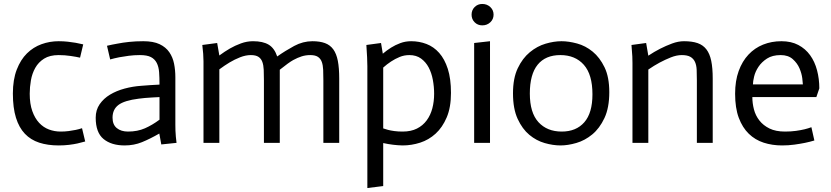

<svg xmlns="http://www.w3.org/2000/svg" viewBox="-20 -721 4192 969"><path d="M384 -430Q367 -434 337 -438.5Q307 -443 276 -443Q231 -443 202.5 -425Q174 -407 158 -378.5Q142 -350 136 -315.5Q130 -281 130 -248Q130 -197 143 -160.5Q156 -124 177.5 -101Q199 -78 227 -67.5Q255 -57 286 -57Q307 -57 326.5 -59.5Q346 -62 362.5 -65.5Q379 -69 394 -74L410 -7Q389 -1 371 3Q353 7 328.5 10Q304 13 276 13Q221 13 178 -1Q135 -15 105.5 -46Q76 -77 60.5 -127Q45 -177 45 -249Q45 -319 64.5 -369.5Q84 -420 116 -451.5Q148 -483 189.5 -498Q231 -513 276 -513Q300 -513 322.5 -510.5Q345 -508 362 -505Q382 -501 400 -497Z M785 -231Q765 -230 747 -229Q729 -228 711.5 -226.5Q694 -225 680 -223Q608 -214 578 -191.5Q548 -169 548 -127Q548 -92 569.5 -74.5Q591 -57 626 -57Q674 -57 711.5 -73.5Q749 -90 785 -117ZM784 -47Q737 -20 696.5 -3.5Q656 13 609 13Q542 13 502.5 -19.5Q463 -52 463 -127Q463 -166 483 -195Q503 -224 535.5 -243.5Q568 -263 609 -274Q650 -285 693 -288Q711 -290 740 -291.5Q769 -293 785 -294Q785 -329 783 -356.5Q781 -384 771 -403.5Q761 -423 741.5 -433Q722 -443 686 -443Q657 -443 630 -439.5Q603 -436 582 -432Q557 -427 536 -421L520 -490Q545 -496 574 -501Q599 -506 632 -509.5Q665 -513 703 -513Q754 -513 785.5 -498Q817 -483 834.5 -457.5Q852 -432 858.5 -399.5Q865 -367 865 -331V-91Q865 -77 865.5 -61.5Q866 -46 867.5 -31Q869 -16 871 0L794 8Z M1007 -412Q1007 -446 1001 -494L1076 -504L1087 -441Q1114 -461 1140 -476Q1166 -491 1196 -502Q1226 -513 1257 -513Q1307 -513 1336 -495.5Q1365 -478 1379 -436Q1420 -465 1464.5 -489Q1509 -513 1557 -513Q1594 -513 1620 -503.5Q1646 -494 1662 -472Q1678 -450 1685 -414Q1692 -378 1692 -324V0H1612V-315Q1612 -345 1611 -368.5Q1610 -392 1604 -408.5Q1598 -425 1584.5 -434Q1571 -443 1546 -443Q1523 -443 1502.5 -436.5Q1482 -430 1460 -418Q1438 -406 1392 -369V0H1312V-315Q1312 -345 1311 -368.5Q1310 -392 1304 -408.5Q1298 -425 1284.5 -434Q1271 -443 1246 -443Q1220 -443 1192 -432Q1164 -421 1139 -406Q1114 -391 1087 -371V0H1007Z M1834 -387Q1834 -423 1829 -494L1903 -504L1912 -450Q1932 -467 1953.5 -480.5Q1975 -494 2000.5 -503.5Q2026 -513 2055 -513Q2096 -513 2132.5 -499Q2169 -485 2196.5 -454Q2224 -423 2240 -373.5Q2256 -324 2256 -252Q2256 -179 2234.5 -128.5Q2213 -78 2178.5 -46.5Q2144 -15 2100.5 -1Q2057 13 2012 13Q1964 12 1914 1V218L1834 228ZM2012 -57Q2054 -57 2084 -72Q2114 -87 2133.5 -113.5Q2153 -140 2162 -174.5Q2171 -209 2171 -248Q2171 -283 2164.5 -318Q2158 -353 2143.5 -380.5Q2129 -408 2105 -425.5Q2081 -443 2046 -443Q2020 -443 1997 -433.5Q1974 -424 1953.5 -410.5Q1933 -397 1914 -380V-73Q1925 -69 1938.5 -65.5Q1952 -62 1970.5 -59.5Q1989 -57 2012 -57Z M2373 -504 2453 -513V0H2373ZM2360 -647Q2360 -670 2375.5 -685.5Q2391 -701 2414 -701Q2438 -701 2454.5 -685.5Q2471 -670 2471 -647Q2471 -624 2454.5 -608.5Q2438 -593 2414 -593Q2391 -593 2375.5 -608.5Q2360 -624 2360 -647Z M2654 -249Q2654 -152 2697.5 -104.5Q2741 -57 2815 -57Q2888 -57 2929 -104Q2970 -151 2970 -245Q2970 -345 2926.5 -394Q2883 -443 2808 -443Q2733 -443 2693.5 -394.5Q2654 -346 2654 -249ZM2569 -250Q2569 -326 2593 -376.5Q2617 -427 2654 -457.5Q2691 -488 2733.5 -500.5Q2776 -513 2814 -513Q2850 -513 2892.5 -501.5Q2935 -490 2971 -460.5Q3007 -431 3031 -381.5Q3055 -332 3055 -256Q3055 -177 3030.5 -125Q3006 -73 2969 -42.5Q2932 -12 2889 0.5Q2846 13 2809 13Q2771 13 2729 1Q2687 -11 2651.5 -40.5Q2616 -70 2592.5 -121Q2569 -172 2569 -250Z M3172 -403Q3173 -424 3167 -494L3241 -504L3252 -440Q3282 -460 3311.5 -475Q3341 -490 3372 -501.5Q3403 -513 3432 -513Q3473 -513 3500.5 -503.5Q3528 -494 3545 -472Q3562 -450 3569.5 -414Q3577 -378 3577 -324V0H3497V-315Q3497 -345 3496 -368.5Q3495 -392 3487.5 -408.5Q3480 -425 3464.5 -434Q3449 -443 3421 -443Q3395 -443 3366 -431.5Q3337 -420 3309 -405Q3281 -390 3252 -370V0H3172Z M4090 -12Q4067 -5 4042.5 0Q4018 5 3988.5 9Q3959 13 3927 13Q3877 13 3834 -1Q3791 -15 3759 -46Q3727 -77 3708.5 -126.5Q3690 -176 3690 -248Q3690 -313 3708 -362.5Q3726 -412 3757.5 -445.5Q3789 -479 3831.5 -496Q3874 -513 3924 -513Q3973 -513 4009 -494Q4045 -475 4068.5 -442.5Q4092 -410 4103.5 -366.5Q4115 -323 4115 -275L4100 -231H3777Q3777 -200 3785 -169Q3793 -138 3812.5 -113Q3832 -88 3863.5 -72.5Q3895 -57 3942 -57Q3972 -57 3997 -60.5Q4022 -64 4040.5 -68.5Q4059 -73 4075 -79ZM4032 -295Q4032 -302 4029 -326Q4026 -350 4015 -376Q4004 -402 3981 -422.5Q3958 -443 3920 -443Q3878 -443 3851 -425.5Q3824 -408 3808 -384Q3792 -360 3786 -335Q3780 -310 3780 -295Z"/></svg>

Font: Actor
Style: Regular
Weight: 400
Designer: Thomas Junold
Foundry: Thomas Junold
Version: Version 1.001